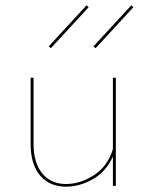

<svg xmlns="http://www.w3.org/2000/svg" viewBox="-20 -698 550 721"><path d="M415 -406V0H404V-110Q378 -53 328.5 -25Q279 3 228 3Q166 3 130.5 -39Q95 -81 95 -157V-406H106V-157Q106 -87 138.5 -47Q171 -7 228 -7Q281 -7 332.5 -40Q384 -73 404 -138V-406ZM163 -524 305 -678 313 -671 171 -517ZM331 -524 473 -678 481 -671 339 -517Z"/></svg>

Font: Ysabeau Hairline
Style: Regular
Weight: 100
Designer: Christian Thalmann (Catharsis Fonts)
Version: Version 0.003